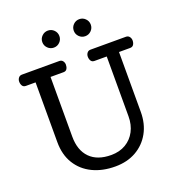

<svg xmlns="http://www.w3.org/2000/svg" viewBox="-184 -1218 1271 1378"><g transform="rotate(-20 452.0 -528.5)"><path d="M460.9 12.2Q362.8 12.2 287.8 -24.2Q212.9 -60.5 170.4 -129.4Q127.9 -198.2 127.9 -294.9V-751H54.2Q35.6 -751 27.3 -764.4Q19 -777.8 19 -795.9Q19 -812 28.6 -824.5Q38.1 -836.9 55.2 -836.9H340.3Q357.4 -836.9 366.7 -824.5Q376 -812 376 -795.9Q376 -777.8 367.9 -764.4Q359.9 -751 341.3 -751H242.2V-294.9Q242.2 -190.4 298.8 -132.8Q355.5 -75.2 460.9 -75.2Q524.9 -75.2 572.3 -103.3Q619.6 -131.3 645.5 -180.7Q671.4 -230 671.4 -293.9V-751H578.1Q559.6 -751 551.3 -764.4Q543 -777.8 543 -795.9Q543 -812 552.5 -824.5Q562 -836.9 579.1 -836.9H849.1Q866.2 -836.9 875.7 -824.5Q885.3 -812 885.3 -795.9Q885.3 -777.8 877 -764.4Q868.7 -751 850.1 -751H765.1V-293.9Q765.1 -203.1 726.8 -134.3Q688.5 -65.4 620.1 -26.6Q551.8 12.2 460.9 12.2ZM337.4 -940.4Q310.5 -940.4 291.3 -959.5Q272 -978.5 272 -1005.4Q272 -1032.2 291.3 -1051.3Q310.5 -1070.3 337.4 -1070.3Q364.3 -1070.3 383.3 -1051.3Q402.3 -1032.2 402.3 -1005.4Q402.3 -978.5 383.3 -959.5Q364.3 -940.4 337.4 -940.4ZM577.1 -940.4Q550.3 -940.4 531.2 -959.5Q512.2 -978.5 512.2 -1005.4Q512.2 -1032.2 531.2 -1051.3Q550.3 -1070.3 577.1 -1070.3Q604 -1070.3 623 -1051.3Q642.1 -1032.2 642.1 -1005.4Q642.1 -978.5 623 -959.5Q604 -940.4 577.1 -940.4Z"/></g></svg>

Font: Cutive
Style: Regular
Weight: 400
Version: Version 1.100; ttfautohint (v1.8.4.7-5d5b)